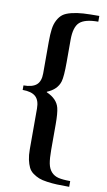

<svg xmlns="http://www.w3.org/2000/svg" viewBox="-97 -776 548 979"><g transform="rotate(10 176.5 -286.5)"><path d="M335 155.8Q296.9 155.8 271.7 154.8Q246.6 153.8 220 150.1Q193.4 146.5 177 139.9Q160.6 133.3 145.3 122.3Q129.9 111.3 121.8 94.7Q113.8 78.1 108.9 55.4Q104 32.7 104 2.4V-208.5Q104 -251.5 82.8 -270.5Q61.5 -289.6 15.6 -289.6V-313Q61.5 -313 82.8 -331.3Q104 -349.6 104 -391.1V-553.7Q104 -593.8 107.7 -620.6Q111.3 -647.5 122.3 -668Q133.3 -688.5 148.2 -699.7Q163.1 -710.9 191.4 -718Q219.7 -725.1 252 -727.1Q284.2 -729 335 -729V-699.2Q266.1 -699.2 239 -674.6Q211.9 -649.9 211.9 -583.5V-467.8Q211.9 -393.6 204.1 -367.2Q190.9 -323.2 138.7 -301.8V-299.3Q193.8 -275.4 205.1 -230.5Q211.9 -204.1 211.9 -146V-13.7Q211.9 30.8 217 56.9Q222.2 83 236.8 99.1Q251.5 115.2 273.9 120.6Q296.4 126 335 126Z"/></g></svg>

Font: Elstob SemiBold
Style: Regular
Weight: 600
Designer: Peter S. Baker
Version: Version 1.015